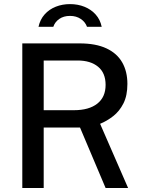

<svg xmlns="http://www.w3.org/2000/svg" viewBox="-20 -940 722 960"><path d="M620.5 0H508L380 -302.5H198.5V0H91.5V-723H378.5Q459 -723 512 -698.2Q565 -673.5 591 -628Q617 -582.5 617 -520.5Q617 -462 597.2 -423Q577.5 -384 546.2 -359.5Q515 -335 480.5 -321ZM349.5 -389Q425 -389 466.5 -421.8Q508 -454.5 508 -515.5Q508 -575.5 470.2 -606.5Q432.5 -637.5 368 -637.5H198.5V-389ZM488.5 -806Q481 -842 458.5 -867.2Q436 -892.5 402.8 -906Q369.5 -919.5 330 -919.5Q292 -919.5 259 -906.5Q226 -893.5 203.2 -868Q180.5 -842.5 172.5 -806H246.5Q254.5 -830 276.2 -845.2Q298 -860.5 330 -860.5Q361.5 -860.5 384 -845.2Q406.5 -830 415 -806Z"/></svg>

Font: Public Sans Medium
Style: Regular
Weight: 500
Designer: The Public Sans Project Authors: Dan O. Williams and USWDS (Libre Franklin designed by Pablo Impallari and Rodrigo Fuenz
Version: Version 1.007